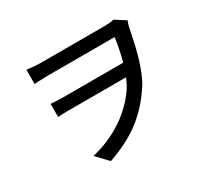

<svg xmlns="http://www.w3.org/2000/svg" viewBox="-154 -952 1308 1226"><g transform="rotate(-30 500.0 -339.5)"><path d="M751 -266C809 -357 844 -514 868 -639C872 -655 876 -666 881 -677L804 -726C783 -720 758 -719 732 -719H268C226 -719 187 -724 163 -727V-622C174 -623 186 -623 197 -624H207C228 -625 248 -626 268 -626H755C748 -571 736 -510 721 -457H279C247 -457 216 -459 188 -461V-364C220 -367 244 -367 276 -367H690C679 -341 668 -318 655 -298C568 -170 431 -77 259 -36L339 48C545 -23 659 -124 751 -266Z"/></g></svg>

Font: Glow Sans SC Normal Medium
Style: Regular
Weight: 600
Designer: Ryoko NISHIZUKA (kana, bopomofo & ideographs); Paul D. Hunt (Latin, Greek & Cyrillic); Sandoll Communications, Soo-young
Version: Version 0.93